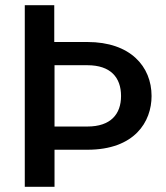

<svg xmlns="http://www.w3.org/2000/svg" viewBox="-20 -716 635 736"><path d="M315 -231H189V-466H315C404 -466 444 -419 444 -348C444 -278 404 -231 315 -231ZM75 0H189V-142H315C496 -142 561 -249 561 -348C561 -461 480 -555 315 -555H188V-696H75Z"/></svg>

Font: Malmofest Medium
Style: Regular
Weight: 500
Designer: Jonny Pinhorn (Poppins), Kolossal
Version: Version 1.004;Glyphs 3.1.2 (3151)